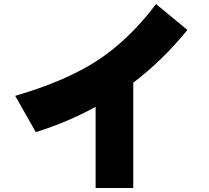

<svg xmlns="http://www.w3.org/2000/svg" viewBox="-20 -860 1040 956"><path d="M55.7 -382.8Q307.6 -456.1 465.3 -559.1Q623 -662.1 756.8 -839.8L913.1 -710.9Q788.1 -557.6 643.6 -448.2V76.2H456.1V-328.1Q315.4 -251 158.2 -202.1Z"/></svg>

Font: GenEi M Gothic v2 Black
Style: Regular
Weight: 900
Version: Version 2.0